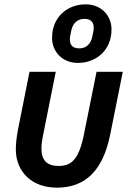

<svg xmlns="http://www.w3.org/2000/svg" viewBox="-20 -853 598 885"><path d="M339 -563C425 -563 494 -623 494 -717C494 -784 444 -833 375 -833C289 -833 220 -773 220 -679C220 -612 270 -563 339 -563ZM345 -630C316 -630 302 -645 302 -670C302 -680 304 -692 309 -714C316 -745 336 -766 369 -766C398 -766 412 -751 412 -726C412 -716 410 -704 405 -682C398 -651 378 -630 345 -630ZM237 -522H116L62 -251C56 -217 53 -191 53 -164C53 -64 124 12 242 12C373 12 453 -66 487 -228L546 -522H425L367 -234C343 -114 307 -88 249 -88C198 -88 171 -114 171 -167C171 -189 174 -208 181 -242Z"/></svg>

Font: Braiins Sans SemiBold
Style: Italic
Weight: 600
Italic angle: -11.31°
Designer: Mike Abbink, Paul van der Laan, Pieter van Rosmalen, Jiri Chlebus, Lubos Buracinsky
Foundry: Bold Monday, Sudetype
Version: Version 1.000;hotconv 1.0.109;makeotfexe 2.5.65596